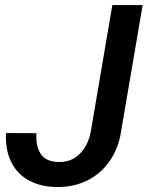

<svg xmlns="http://www.w3.org/2000/svg" viewBox="-20 -731 585 761"><path d="M425.3 -710.9H545.4L460.4 -212.9Q451.2 -147 417.2 -96.2Q383.3 -45.4 329.6 -17.6Q275.9 10.3 209 10.3Q145 10.3 98.6 -13.7Q52.2 -37.6 27.8 -82.3Q3.4 -127 3.4 -188.5L3.9 -203.6L124.5 -203.1Q124 -198.2 124 -189Q124 -142.6 145.5 -115.7Q167 -88.9 215.3 -88.9Q266.1 -88.9 298.6 -123.8Q331.1 -158.7 340.3 -212.4Z"/></svg>

Font: Mardoto Medium
Style: Italic
Weight: 500
Italic angle: -12°
Designer: Christian Robertson, Vahan Hovhannisyan
Foundry: Google
Version: Version 1.000